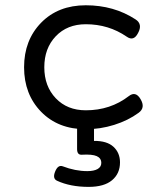

<svg xmlns="http://www.w3.org/2000/svg" viewBox="-20 -482 640 732"><path d="M307.1 10.7Q362.3 10.7 415.3 -5.9Q468.3 -22.5 508.3 -51.8Q535.6 -71.3 515.6 -104.5Q497.1 -135.7 471.2 -115.7Q400.9 -61.5 307.1 -61.5Q236.3 -61.5 192.6 -107.4Q148.9 -153.3 148.9 -225.6Q148.9 -297.9 192.6 -343.8Q236.3 -389.6 307.1 -389.6Q394 -389.6 462.9 -342.3Q489.7 -323.2 506.3 -356Q524.9 -390.1 496.6 -408.2Q414.1 -461.9 307.1 -461.9Q201.7 -461.9 136.7 -395.3Q71.8 -328.6 71.8 -225.6Q71.8 -122.6 136.7 -55.9Q201.7 10.7 307.1 10.7ZM273.9 -13.7V86.4Q273.9 108.9 291.5 107.9Q331.5 105.5 348.9 113.3Q366.2 121.1 366.2 139.2Q366.2 154.3 352.1 162.4Q337.9 170.4 313 170.4Q267.1 170.4 218.8 151.9Q200.7 145.5 189.9 172.9Q179.7 198.7 197.3 207Q248 230.5 317.9 230.5Q377 230.5 407.2 205.1Q437.5 179.7 437.5 137.2Q437.5 100.6 412.6 77.6Q387.7 54.7 338.4 55.2V-13.7Z"/></svg>

Font: Courier Prime Code
Style: Regular
Weight: 400
Designer: Alan Dague-Greene
Foundry: Quote-Unquote Apps
Version: Version 3.18